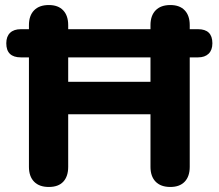

<svg xmlns="http://www.w3.org/2000/svg" viewBox="-20 -734 869 763"><path d="M174 9Q136 9 115.5 -12Q95 -33 95 -71V-523L142 -506H63Q5 -506 5 -562Q5 -589 20 -603.5Q35 -618 63 -618H123L95 -570V-634Q95 -672 115.5 -693Q136 -714 174 -714Q211 -714 231 -693Q251 -672 251 -634V-570L230 -618H599L578 -570V-634Q578 -672 598.5 -693Q619 -714 657 -714Q694 -714 714 -693Q734 -672 734 -634V-570L700 -618H767Q824 -618 824 -562Q824 -535 809 -520.5Q794 -506 767 -506H680L734 -526V-71Q734 -33 714 -12Q694 9 657 9Q619 9 598.5 -12Q578 -33 578 -71V-280H251V-71Q251 -33 231.5 -12Q212 9 174 9ZM251 -409H578V-506H251Z"/></svg>

Font: Nunito ExtraLight ExtraBold
Style: Regular
Weight: 800
Version: Version 3.602